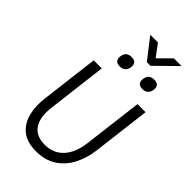

<svg xmlns="http://www.w3.org/2000/svg" viewBox="-323 -1189 1296 1296"><g transform="rotate(45 325.5 -541.0)"><path d="M406 -945 292 -1092H365L430 -1005L517 -1092H591L441 -945ZM252 -845Q258 -897 310 -897Q361 -897 355 -845Q352 -822 337 -808.5Q322 -795 298 -795Q271 -795 260 -808.5Q249 -822 252 -845ZM468 -845Q474 -897 526 -897Q577 -897 571 -845Q568 -822 553 -808.5Q538 -795 514 -795Q487 -795 476 -808.5Q465 -822 468 -845ZM93 -284 144 -700H221L169 -274Q156 -174 192.5 -118.5Q229 -63 313 -63Q396 -63 447 -119.5Q498 -176 510 -278L562 -700H639L588 -284Q578 -203 544 -136.5Q510 -70 450 -30Q390 10 302 10Q216 10 166.5 -30Q117 -70 100 -136.5Q83 -203 93 -284Z"/></g></svg>

Font: Haskoy
Style: Italic
Weight: 400
Designer: Ertekin Erdin
Foundry: Ertekin Erdin
Version: Version 2.000; ttfautohint (v1.8.4.7-5d5b)